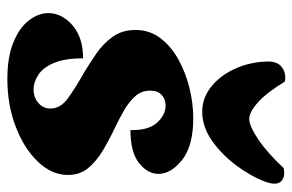

<svg xmlns="http://www.w3.org/2000/svg" viewBox="-160 -646 814 535"><g transform="rotate(90 247.5 -378.0)"><path d="M200 9Q138 9 97 -8Q56 -25 36 -51.5Q16 -78 16 -105Q16 -143 50 -172.5Q84 -202 142 -202Q142 -151 155 -120.5Q168 -90 188.5 -77Q209 -64 228 -64Q251 -64 266.5 -77.5Q282 -91 282 -111Q282 -139 253 -160Q224 -181 178 -207Q155 -221 128 -239.5Q101 -258 82 -284.5Q63 -311 63 -348Q63 -387 85.5 -417Q108 -447 145 -467.5Q182 -488 225 -498.5Q268 -509 309 -509Q386 -509 425 -478Q464 -447 464 -412Q464 -382 434 -358Q404 -334 342 -334Q343 -385 321 -408.5Q299 -432 274 -432Q256 -432 244 -421Q232 -410 232 -389Q232 -365 247.5 -347.5Q263 -330 286.5 -316.5Q310 -303 335 -291Q369 -275 399 -257Q429 -239 448 -216Q467 -193 467 -160Q467 -115 430.5 -76.5Q394 -38 333 -14.5Q272 9 200 9ZM291 -534Q252 -534 220.5 -559.5Q189 -585 170.5 -626.5Q152 -668 151 -715Q150 -744 167.5 -756.5Q185 -769 207 -764Q238 -713 265 -689Q292 -665 311 -665Q330 -665 367 -689.5Q404 -714 448 -761Q473 -766 485 -753.5Q497 -741 486 -710Q470 -668 439.5 -627.5Q409 -587 370.5 -560.5Q332 -534 291 -534Z"/></g></svg>

Font: Agbalumo
Style: Regular
Weight: 400
Designer: Raphael Alegbeleye
Foundry: Sorkin Type Co.
Version: Version 1.000; ttfautohint (v1.8.4)